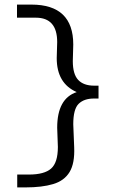

<svg xmlns="http://www.w3.org/2000/svg" viewBox="-20 -721 540 836"><path d="M91 95H55V39H106Q173 39 202.5 13Q232 -13 232 -81L229 -165Q229 -292 314 -320Q227 -358 227 -468L229 -538Q229 -644 136 -644H54V-701H117Q299 -701 299 -527L297 -455Q297 -398 320.5 -373Q344 -348 390 -348H409V-292H389Q346 -292 322.5 -269Q299 -246 299 -180L303 -80Q306 -10 283 28Q260 66 211.5 80.5Q163 95 91 95Z"/></svg>

Font: Ligconsolata
Style: Regular
Weight: 400
Monospace: yes
Designer: Raph Levien, Cyreal, Brenton Simpson
Foundry: Raph Levien, Cyreal, Google
Version: Version 3.001; ttfautohint (v1.8.2.53-6de2)